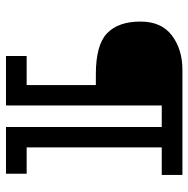

<svg xmlns="http://www.w3.org/2000/svg" viewBox="-14 -615 629 641"><g transform="rotate(90 300.5 -294.5)"><path d="M228 -300Q130 -300 91 -337.5Q52 -375 52 -449Q52 -519 98.5 -554Q145 -589 213 -589H564V-520H472V-69H560V0H404V-520H332V0H167V-69H264V-300Z"/></g></svg>

Font: Podkova VF Beta
Style: Regular
Weight: 400
Designer: Ilya Yudin
Foundry: Cyreal (www.cyreal.org)
Version: Version 2.100